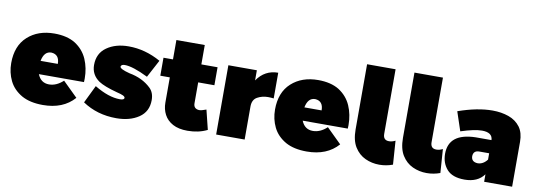

<svg xmlns="http://www.w3.org/2000/svg" viewBox="-58 -1112 4173 1493"><g transform="rotate(10 2029.0 -365.5)"><path d="M313 8Q212.5 8 146.5 -28.5Q77.5 -68 46.2 -132Q15 -196 15 -271Q15 -407 96.5 -481Q178 -555 307 -555Q406.5 -555 471.5 -515.5Q538.5 -472.5 568.8 -403Q599 -333.5 599 -251L598 -223H242Q268 -158 333 -158Q391 -158 444 -207L561 -92Q473 8 313 8ZM373 -327Q373 -401 309 -405Q252 -405 237 -327Z M893 10Q742 10 626 -68L694 -208Q806 -140 896 -140Q929 -140 930 -156Q930 -166 914 -173.8Q898 -181.5 862 -190Q761 -217 717 -246Q652 -291 652 -368Q652 -460 721 -508.5Q790 -557 893 -557Q1024 -557 1147 -488L1073 -349Q951 -409 888 -409Q860 -409 857 -391Q857 -372 935 -352Q1039 -333 1105 -270Q1141 -236 1141 -176Q1141 -85 1070.5 -37.5Q1000 10 893 10Z M1455 10Q1385 10 1339.2 -14.8Q1293.5 -39.5 1271.2 -81.8Q1249 -124 1249 -176V-375H1174V-517H1249V-670H1473V-517H1601V-375H1473V-210Q1473 -167 1517 -164Q1536 -164 1573 -178L1611 -24Q1543 10 1455 10Z M1906 0H1681V-547H1906V-467Q1968 -557 2073 -557V-354Q2049 -357 2029 -357Q1982 -357 1944 -336Q1906 -315 1906 -261Z M2396 8Q2295.5 8 2229.5 -28.5Q2160.5 -68 2129.2 -132Q2098 -196 2098 -271Q2098 -407 2179.5 -481Q2261 -555 2390 -555Q2489.5 -555 2554.5 -515.5Q2621.5 -472.5 2651.8 -403Q2682 -333.5 2682 -251L2681 -223H2325Q2351 -158 2416 -158Q2474 -158 2527 -207L2644 -92Q2556 8 2396 8ZM2456 -327Q2456 -401 2392 -405Q2335 -405 2320 -327Z M2970 11Q2911 11 2859 -13Q2807 -37 2774.5 -89Q2742 -141 2742 -227V-742H2967V-232Q2967 -182 3013 -182Q3038 -182 3063 -195L3076 -8Q3025 11 2970 11Z M3344 11Q3285 11 3233 -13Q3181 -37 3148.5 -89Q3116 -141 3116 -227V-742H3341V-232Q3341 -182 3387 -182Q3412 -182 3437 -195L3450 -8Q3399 11 3344 11Z M3643 10Q3547 10 3503.5 -39.5Q3460 -89 3460 -162Q3460 -324 3672 -329H3797Q3795 -389 3712 -389Q3653 -389 3546 -354L3496 -504Q3646 -557 3766 -557Q3835.5 -557 3893.2 -536.8Q3951 -516.5 3985.5 -470.5Q4018 -426 4018 -354V0H3797V-59Q3747 10 3643 10ZM3721 -133Q3765 -133 3797 -175V-225H3719Q3673 -225 3671 -181Q3671 -136 3721 -133Z"/></g></svg>

Font: Argentum Novus Black
Style: Regular
Weight: 900
Designer: Julieta Ulanovsky (font) & Cristiano Sobral (main changes)
Foundry: Julieta Ulanovsky (font) & Cristiano Sobral (main changes)
Version: Version 3.00;November 27, 2020;FontCreator 13.0.0.2655 64-bi